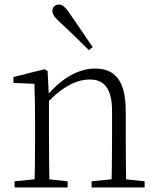

<svg xmlns="http://www.w3.org/2000/svg" viewBox="-20 -823 691 843"><path d="M44 0H277V-27L174 -38H154L44 -27ZM131 0H198C196 -48 195 -159 195 -226V-393L189 -511L176 -519L39 -485V-459L131 -455C133 -405 134 -350 134 -281V-226C134 -159 133 -48 131 0ZM382 0H615V-27L512 -38H491L382 -27ZM469 0H535C533 -48 532 -157 532 -226V-335C532 -471 483 -522 398 -522C329 -522 254 -485 182 -398H174L184 -368C261 -452 327 -474 374 -474C435 -474 472 -438 472 -334V-226C472 -157 471 -48 469 0ZM387 -616C353 -667 317 -718 286 -764C266 -793 254 -803 239 -803C224 -803 210 -793 210 -775C210 -761 219 -747 246 -723C284 -688 327 -646 370 -603Z"/></svg>

Font: Source Han Serif CN VF
Style: Regular
Weight: 250
Designer: Ryoko NISHIZUKA 西塚涼子 (kana & ideographs); Frank Grießhammer (Latin, Greek & Cyrillic); Wenlong ZHANG 张文龙 (bopomofo); San
Foundry: Adobe
Version: Version 2.002;hotconv 1.1.0;makeotfexe 2.6.0